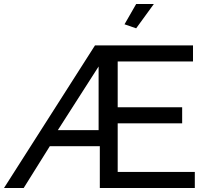

<svg xmlns="http://www.w3.org/2000/svg" viewBox="-45 -936 1026 956"><path d="M428 -710H916V-630H541V-402H862V-322H541V-80H925V0H452V-208H203L73 0H-25ZM446 -288V-605L243 -288ZM633 -795 575 -815 633 -916H721Z"/></svg>

Font: Raleway Medium
Style: Regular
Weight: 500
Designer: Matt McInerney, Pablo Impallari, Rodrigo Fuenzalida
Foundry: Matt McInerney, Pablo Impallari, Rodrigo Fuenzalida
Version: Version 4.026